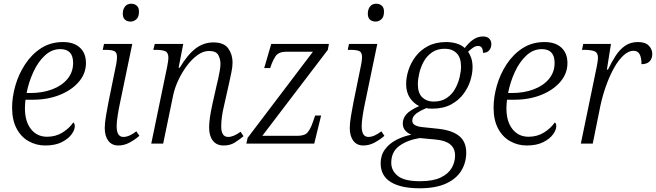

<svg xmlns="http://www.w3.org/2000/svg" viewBox="-20 -772 3526 1032"><path d="M223 10Q175 10 134 -13Q93 -36 69 -81.5Q45 -127 45 -194Q45 -250 62.5 -311.5Q80 -373 115 -426.5Q150 -480 201 -513Q252 -546 319 -546Q377 -546 409.5 -516Q442 -486 442 -433Q442 -377 404 -332.5Q366 -288 301.5 -262Q237 -236 156 -236H117Q116 -227 115 -214Q114 -201 114 -190Q114 -119 146.5 -78Q179 -37 233 -37Q280 -37 316.5 -60Q353 -83 374 -114Q382 -108 382 -94Q382 -73 364 -49Q346 -25 311 -7.5Q276 10 223 10ZM143 -272Q208 -272 260 -291.5Q312 -311 342.5 -347.5Q373 -384 373 -434Q373 -508 304 -508Q258 -508 221 -473.5Q184 -439 159 -384.5Q134 -330 123 -272Z M682 -656Q663 -656 651.5 -666.5Q640 -677 640 -698Q640 -722 652 -737Q664 -752 685 -752Q703 -752 715 -741.5Q727 -731 727 -710Q727 -680 712.5 -668Q698 -656 682 -656ZM616 10Q581 10 562 -15.5Q543 -41 543 -84Q543 -111 550 -151.5Q557 -192 563 -223L605 -429Q606 -437 607.5 -446.5Q609 -456 609 -464Q609 -490 595 -497Q581 -504 548 -504H532L539 -536H691L623 -209Q618 -186 612.5 -151Q607 -116 607 -94Q607 -36 643 -36Q659 -36 676 -43.5Q693 -51 713 -66L729 -42Q708 -23 678 -6.5Q648 10 616 10Z M1182 10Q1144 10 1124 -16Q1104 -42 1104 -87Q1104 -110 1108.5 -141.5Q1113 -173 1122 -214L1145 -316Q1148 -327 1152.5 -347.5Q1157 -368 1161 -390.5Q1165 -413 1165 -429Q1165 -454 1153.5 -476Q1142 -498 1103 -498Q1072 -498 1041 -475.5Q1010 -453 983.5 -417Q957 -381 938 -340Q919 -299 911 -261L857 0H793L879 -416Q881 -427 883 -440Q885 -453 885 -462Q885 -489 868.5 -496.5Q852 -504 819 -504H804L812 -536H965L940 -408H946Q988 -478 1031 -511Q1074 -544 1127 -544Q1184 -544 1207 -511.5Q1230 -479 1230 -436Q1230 -412 1223.5 -382Q1217 -352 1212 -328L1184 -203Q1177 -175 1173 -145.5Q1169 -116 1169 -93Q1169 -36 1206 -36Q1236 -36 1273 -64L1289 -40Q1266 -21 1241.5 -5.5Q1217 10 1182 10Z M1304 0 1311 -31 1662 -494H1523Q1497 -494 1482.5 -487.5Q1468 -481 1459.5 -467.5Q1451 -454 1441 -431L1432 -406H1400L1438 -536H1748L1742 -504L1390 -42H1579Q1618 -42 1633.5 -60.5Q1649 -79 1661 -114L1674 -151H1706L1669 0Z M1999 -656Q1980 -656 1968.5 -666.5Q1957 -677 1957 -698Q1957 -722 1969 -737Q1981 -752 2002 -752Q2020 -752 2032 -741.5Q2044 -731 2044 -710Q2044 -680 2029.5 -668Q2015 -656 1999 -656ZM1933 10Q1898 10 1879 -15.5Q1860 -41 1860 -84Q1860 -111 1867 -151.5Q1874 -192 1880 -223L1922 -429Q1923 -437 1924.5 -446.5Q1926 -456 1926 -464Q1926 -490 1912 -497Q1898 -504 1865 -504H1849L1856 -536H2008L1940 -209Q1935 -186 1929.5 -151Q1924 -116 1924 -94Q1924 -36 1960 -36Q1976 -36 1993 -43.5Q2010 -51 2030 -66L2046 -42Q2025 -23 1995 -6.5Q1965 10 1933 10Z M2235 240Q2135 240 2080.5 206.5Q2026 173 2026 106Q2026 62 2049.5 30.5Q2073 -1 2111 -20.5Q2149 -40 2191 -48Q2171 -56 2158 -71Q2145 -86 2145 -109Q2145 -135 2163.5 -157Q2182 -179 2233 -202Q2202 -217 2182.5 -247Q2163 -277 2163 -321Q2163 -356 2175.5 -395Q2188 -434 2214 -468.5Q2240 -503 2281 -524.5Q2322 -546 2379 -546Q2407 -546 2433 -538.5Q2459 -531 2478 -514Q2500 -543 2524 -559.5Q2548 -576 2577 -576Q2598 -576 2609.5 -564.5Q2621 -553 2621 -535Q2621 -516 2610 -502Q2599 -488 2576 -488Q2576 -525 2550 -525Q2536 -525 2523 -516Q2510 -507 2496 -494Q2506 -480 2513 -459.5Q2520 -439 2520 -410Q2520 -378 2508.5 -340Q2497 -302 2471 -267Q2445 -232 2403.5 -210Q2362 -188 2303 -188Q2295 -188 2286.5 -188.5Q2278 -189 2272 -191Q2240 -178 2218 -162Q2196 -146 2196 -123Q2196 -107 2211.5 -99Q2227 -91 2248 -89L2334 -80Q2410 -72 2448 -41Q2486 -10 2486 48Q2486 102 2459.5 145.5Q2433 189 2377.5 214.5Q2322 240 2235 240ZM2310 -226Q2353 -226 2381.5 -245.5Q2410 -265 2426.5 -295Q2443 -325 2450.5 -357Q2458 -389 2458 -414Q2458 -463 2434 -486.5Q2410 -510 2371 -510Q2330 -510 2302 -490.5Q2274 -471 2257.5 -441Q2241 -411 2233.5 -378Q2226 -345 2226 -319Q2226 -271 2250 -248.5Q2274 -226 2310 -226ZM2237 202Q2307 202 2348 182.5Q2389 163 2407.5 131.5Q2426 100 2426 64Q2426 -13 2321 -22L2236 -30Q2169 -19 2126 12.5Q2083 44 2083 103Q2083 145 2118 173.5Q2153 202 2237 202Z M2811 10Q2763 10 2722 -13Q2681 -36 2657 -81.5Q2633 -127 2633 -194Q2633 -250 2650.5 -311.5Q2668 -373 2703 -426.5Q2738 -480 2789 -513Q2840 -546 2907 -546Q2965 -546 2997.5 -516Q3030 -486 3030 -433Q3030 -377 2992 -332.5Q2954 -288 2889.5 -262Q2825 -236 2744 -236H2705Q2704 -227 2703 -214Q2702 -201 2702 -190Q2702 -119 2734.5 -78Q2767 -37 2821 -37Q2868 -37 2904.5 -60Q2941 -83 2962 -114Q2970 -108 2970 -94Q2970 -73 2952 -49Q2934 -25 2899 -7.5Q2864 10 2811 10ZM2731 -272Q2796 -272 2848 -291.5Q2900 -311 2930.5 -347.5Q2961 -384 2961 -434Q2961 -508 2892 -508Q2846 -508 2809 -473.5Q2772 -439 2747 -384.5Q2722 -330 2711 -272Z M3188 -416Q3190 -427 3192 -440Q3194 -453 3194 -462Q3194 -489 3175 -496.5Q3156 -504 3122 -504H3108L3115 -536H3264L3242 -398H3248Q3267 -438 3289 -472Q3311 -506 3340 -526Q3369 -546 3409 -546Q3449 -546 3467.5 -526.5Q3486 -507 3486 -482Q3486 -457 3471.5 -442Q3457 -427 3428 -427Q3428 -462 3418 -480.5Q3408 -499 3385 -499Q3358 -499 3331 -474Q3304 -449 3280.5 -407Q3257 -365 3238 -312Q3219 -259 3207 -203L3166 0H3102Z"/></svg>

Font: Noto Serif Light
Style: Italic
Weight: 300
Italic angle: -12°
Designer: Monotype Design Team
Foundry: Monotype Imaging Inc.
Version: Version 2.013